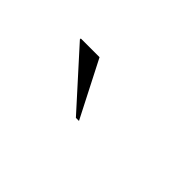

<svg xmlns="http://www.w3.org/2000/svg" viewBox="-13 -913 525 525"><g transform="rotate(45 250.0 -650.5)"><path d="M265 -569H253L109 -728.5V-732H181.5Z"/></g></svg>

Font: Newsreader 72pt Light
Style: Regular
Weight: 300
Designer: Hugues Gentile
Foundry: Production Type
Version: Version 1.003; ttfautohint (v1.8.3)